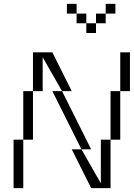

<svg xmlns="http://www.w3.org/2000/svg" viewBox="-20 -970 690 990"><path d="M600 -500H550V-250H600ZM50 0H100V-250H50ZM100 -250H150V-500H100ZM150 -500H200V-675L300 -500H350L250 -700H150ZM250 -500 400 -200H450L300 -500ZM325 -900H375V-950H325ZM350 -200 450 0H550V-250H500V-25L400 -200ZM375 -850H425V-900H375ZM425 -800H475V-850H425ZM475 -850H525V-900H475ZM525 -900H575V-950H525ZM600 -500H650V-700H600Z"/></svg>

Font: LS-VG5000 Light Shifted
Style: Regular
Weight: 400
Designer: Justin Bihan, 2021
Foundry: Justin Bihan, 2021
Version: Version 1.000;Glyphs 3.1.2 (3151)